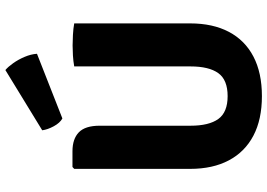

<svg xmlns="http://www.w3.org/2000/svg" viewBox="-160 -819 994 714"><g transform="rotate(-90 337.0 -462.0)"><path d="M607 -252Q607 -167.5 575.5 -107.8Q544 -48 483.5 -16.5Q423 15 336.5 15Q250 15 189.8 -16.5Q129.5 -48 97.8 -107.8Q66 -167.5 66 -252V-683L73 -689.5H131.5Q177.5 -689.5 202 -665.8Q226.5 -642 226.5 -588.5V-250.5Q226.5 -182 251.5 -147.2Q276.5 -112.5 336.5 -112.5Q397 -112.5 422 -147.2Q447 -182 447 -250.5V-683Q466.5 -686.5 487.8 -687.8Q509 -689 525 -689Q539.5 -689 563.8 -687.8Q588 -686.5 607 -683ZM433.5 -939Q445.5 -929 459 -910Q472.5 -891 482.5 -867.5Q492.5 -844 494 -821.5L253.5 -727Q237 -736 224.5 -759Q212 -782 209.5 -802Z"/></g></svg>

Font: Signika SC
Style: Regular
Weight: 300
Designer: Anna Giedryś
Foundry: Anna Giedryś
Version: Version 2.000